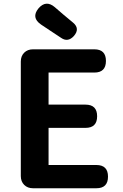

<svg xmlns="http://www.w3.org/2000/svg" viewBox="-20 -1004 655 1024"><path d="M156 0Q127 0 109 -18Q91 -36 91 -65V-370V-676Q91 -705 109 -723Q127 -741 156 -741H483Q545 -741 545 -679Q545 -617 483 -617H239V-446H436Q498 -446 498 -384Q498 -322 436 -322H239V-124H494Q556 -124 556 -62Q556 0 494 0H323ZM306 -802 244 -843 199 -873Q145 -910 185 -959Q225 -1006 272 -966L316 -928L370 -883Q408 -851 374 -812Q342 -777 306 -802Z"/></svg>

Font: GenSenRounded2 TW B
Style: Regular
Weight: 700
Version: Version 2.000;PS 2;hotconv 16.6.51;makeotf.lib2.5.65220 DEVE